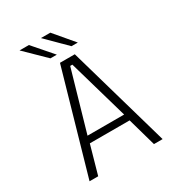

<svg xmlns="http://www.w3.org/2000/svg" viewBox="-205 -1015 1060 1145"><g transform="rotate(-30 325.0 -442.0)"><path d="M577.5 0H518L463 -195H189L134 0H74.5L275 -700H377ZM318.5 -653.5 200 -241.5H452L333.5 -653.5ZM384 -751.5 250.5 -884.5H315L427.5 -751.5ZM239 -751.5 103 -884.5H167.5L283 -751.5Z"/></g></svg>

Font: Trispace Thin ExtraLight
Style: Regular
Weight: 250
Version: Version 1.210